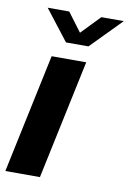

<svg xmlns="http://www.w3.org/2000/svg" viewBox="-84 -790 566 842"><g transform="rotate(10 199.0 -369.0)"><path d="M0.5 0 113 -531H267L154.5 0ZM59 -737.5H155L217.5 -654L298 -737.5H398L264.5 -601.5H164.5Z"/></g></svg>

Font: Epilogue
Style: Bold Italic
Weight: 700
Italic angle: -12°
Designer: Tyler Finck
Foundry: Etcetera Type Co
Version: Version 2.111; ttfautohint (v1.8.3)